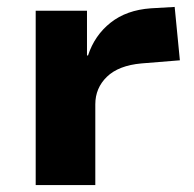

<svg xmlns="http://www.w3.org/2000/svg" viewBox="-20 -534 560 554"><path d="M83 0V-503H231V-374H234Q253 -432 299 -468.5Q345 -505 415 -510L484 -514L499 -360L388 -351Q322 -345 288.5 -312.5Q255 -280 255 -233V0Z"/></svg>

Font: Nunito Sans 7pt SemiExpanded ExtraBold
Style: Regular
Weight: 800
Width: 6
Designer: Vernon Adams
Foundry: Vernon Adams
Version: Version 3.101;gftools[0.9.27]